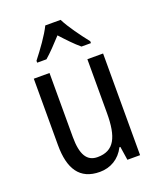

<svg xmlns="http://www.w3.org/2000/svg" viewBox="-143 -855 791 953"><g transform="rotate(-20 252.5 -378.0)"><path d="M293 -766H212C191 -722 147 -662 111 -616V-606H160C187 -629 220 -664 252 -699C284 -664 315 -631 345 -606H395V-616C361 -659 315 -721 293 -766ZM434 -537H351V-253C351 -126 321 -63 233 -63C177 -63 151 -106 151 -199V-537H68V-186C68 -62 112 10 219 10C275 10 324 -18 351 -72H356L367 0H434Z"/></g></svg>

Font: Noto Sans Ethiopic Condensed
Style: Regular
Weight: 400
Width: 3
Designer: Monotype Design Team
Foundry: Monotype Imaging Inc.
Version: Version 2.102